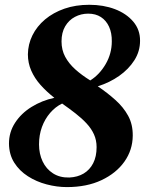

<svg xmlns="http://www.w3.org/2000/svg" viewBox="-20 -771 612 802"><path d="M259.5 10.5Q217.5 10.5 174.8 -0.8Q132 -12 96.5 -34.8Q61 -57.5 39.5 -91.5Q18 -125.5 17.5 -171.5Q17.5 -219 43 -258.2Q68.5 -297.5 111.5 -324.2Q154.5 -351 207 -362.5Q174.5 -388 149.5 -416Q124.5 -444 110.5 -476Q96.5 -508 96.5 -544Q97 -586 115.5 -623.5Q134 -661 168.2 -689.8Q202.5 -718.5 249.2 -734.8Q296 -751 353 -751Q412 -751 460 -732.8Q508 -714.5 536.8 -680.5Q565.5 -646.5 565 -600.5Q565 -556.5 541.2 -519.2Q517.5 -482 477.8 -454Q438 -426 388.5 -410.5Q429 -383 462.2 -353.2Q495.5 -323.5 515.2 -287.5Q535 -251.5 534.5 -204Q534 -144.5 499.8 -96Q465.5 -47.5 404 -18.5Q342.5 10.5 259.5 10.5ZM357 -435Q396 -459.5 421.5 -503.5Q447 -547.5 447 -598Q447.5 -633.5 435.5 -659.5Q423.5 -685.5 401.5 -699.8Q379.5 -714 348.5 -714Q318.5 -714 293 -700.5Q267.5 -687 252.2 -661Q237 -635 237 -598Q237 -562.5 252.2 -534Q267.5 -505.5 294.5 -481.2Q321.5 -457 357 -435ZM269.5 -29.5Q304 -31 329.5 -46.2Q355 -61.5 369.2 -89.2Q383.5 -117 383.5 -156.5Q383.5 -185.5 372.5 -209.8Q361.5 -234 341.5 -255.5Q321.5 -277 295.5 -297.2Q269.5 -317.5 239.5 -338.5Q211.5 -325 189.5 -299.5Q167.5 -274 155.2 -240.5Q143 -207 143 -168Q143 -128.5 158 -96.8Q173 -65 201.5 -46.8Q230 -28.5 269.5 -29.5Z"/></svg>

Font: Merriweather 96pt ExtraBold
Style: Italic
Weight: 800
Italic angle: -7.8°
Version: Version 2.101